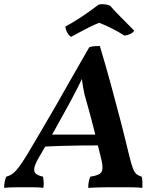

<svg xmlns="http://www.w3.org/2000/svg" viewBox="-50 -904 764 927"><path d="M-30 3Q-30 -12 -27.5 -25Q-25 -38 -20 -51Q-1 -56 12.5 -66.5Q26 -77 42 -98.5Q58 -120 82 -159Q113 -212 147 -269Q181 -326 217 -389Q253 -452 293.5 -523.5Q334 -595 381 -676Q393 -680 406 -681Q419 -682 432 -682Q460 -589 485 -497.5Q510 -406 532.5 -319Q555 -232 574 -152Q584 -111 592 -90.5Q600 -70 610 -62.5Q620 -55 634 -51Q637 -40 637.5 -26Q638 -12 637 3Q619 1 595 0.5Q571 0 548 0Q525 0 510 0Q497 0 480.5 0Q464 0 445.5 0.5Q427 1 409 1.5Q391 2 376 3Q376 -12 378.5 -26Q381 -40 386 -51Q429 -57 439.5 -73Q450 -89 440 -131Q423 -203 405 -274.5Q387 -346 367 -416Q357 -448 351.5 -480.5Q346 -513 342 -552H359Q341 -512 324 -479Q307 -446 289 -412Q253 -346 215.5 -279Q178 -212 139 -146Q120 -114 116 -94.5Q112 -75 123 -65.5Q134 -56 158 -51Q160 -39 161 -25Q162 -11 159 3Q145 1 127.5 0.5Q110 0 92 0Q74 0 57 0Q32 0 11 0.5Q-10 1 -30 3ZM149 -195 173 -254H430L435 -202Q390 -202 341 -201.5Q292 -201 242.5 -199.5Q193 -198 149 -195ZM293 -726Q281 -734 273.5 -749Q266 -764 266 -776Q294 -791 322.5 -809Q351 -827 377.5 -846Q404 -865 427 -882Q441 -885 454.5 -883.5Q468 -882 481 -877Q506 -848 535.5 -819Q565 -790 598 -756Q592 -746 579 -740Q566 -734 551 -732Q523 -750 491.5 -766Q460 -782 429 -794Q406 -785 382 -773Q358 -761 335.5 -749Q313 -737 293 -726Z"/></svg>

Font: Vollkorn SemiBold
Style: Italic
Weight: 600
Italic angle: -11°
Designer: Friedrich Althausen
Foundry: Friedrich Althausen
Version: Version 5.000